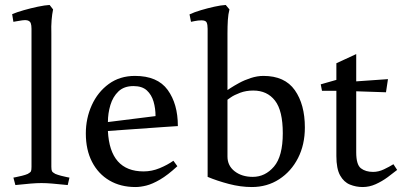

<svg xmlns="http://www.w3.org/2000/svg" viewBox="-20 -738 1627 774"><path d="M187 -603V-66Q187 -53 189.5 -48Q192 -43 203 -37Q213 -33 226 -29.5Q239 -26 249.5 -24Q260 -22 260 -22L253 8Q213 4 190 2Q167 0 147 0Q128 0 104 2Q80 4 42 8L34 -22Q34 -22 44.5 -24Q55 -26 69 -29.5Q83 -33 92 -37Q103 -43 105 -48Q107 -53 107 -66V-622Q107 -636 104 -644.5Q101 -653 90 -656Q83 -658 69.5 -656Q56 -654 45 -652Q34 -650 34 -650L29 -681Q48 -689 76 -697Q104 -705 132.5 -711Q161 -717 180 -718L194 -700Q190 -681 188 -657Q186 -633 187 -603Z M697 -230 415 -210Q423 -47 559 -47Q592 -47 623.5 -60Q655 -73 679 -90L695 -68Q656 -32 625 -14Q594 4 570 10Q546 16 526 16Q466 16 421 -10.5Q376 -37 351 -85.5Q326 -134 326 -200Q326 -261 350 -314Q374 -367 418.5 -399.5Q463 -432 524 -432Q615 -432 656 -375.5Q697 -319 697 -230ZM518 -391Q480 -391 457.5 -369.5Q435 -348 425 -314.5Q415 -281 415 -246L607 -270Q607 -301 599 -328.5Q591 -356 572 -373.5Q553 -391 518 -391Z M995 16Q950 16 902.5 3.5Q855 -9 817 -25V-622Q817 -639 813 -647.5Q809 -656 792 -656Q779 -656 764.5 -653Q750 -650 750 -650L744 -680Q763 -689 790 -697Q817 -705 844 -711Q871 -717 890 -718L905 -700Q900 -681 898.5 -657Q897 -633 897 -602V-375Q897 -375 910 -383.5Q923 -392 944 -403.5Q965 -415 991 -423.5Q1017 -432 1042 -432Q1128 -432 1168.5 -374.5Q1209 -317 1209 -224Q1209 -155 1181.5 -101Q1154 -47 1105.5 -15.5Q1057 16 995 16ZM1001 -373Q972 -373 948 -364Q924 -355 910.5 -345.5Q897 -336 897 -336V-107Q897 -70 926 -47.5Q955 -25 999 -25Q1049 -25 1084.5 -66.5Q1120 -108 1120 -201Q1120 -292 1088.5 -332.5Q1057 -373 1001 -373Z M1278 -372 1273 -398 1336 -416V-483L1416 -520V-410L1544 -419L1536 -366L1416 -370V-124Q1416 -74 1435 -59.5Q1454 -45 1484 -45Q1506 -45 1528 -55.5Q1550 -66 1566 -76L1581 -53Q1565 -40 1542.5 -23.5Q1520 -7 1494.5 4.5Q1469 16 1442 16Q1415 16 1390.5 6Q1366 -4 1351 -31Q1336 -58 1336 -109V-372Z"/></svg>

Font: Buenard
Style: Regular
Weight: 400
Version: Version 2.000